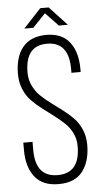

<svg xmlns="http://www.w3.org/2000/svg" viewBox="-58 -871 485 913"><g transform="rotate(-5 185.0 -414.5)"><path d="M129 -745H86L170 -835H210L294 -745H251L190 -809ZM186 -706Q262 -706 298.5 -658.5Q335 -611 335 -531V-516H291V-534Q291 -664 187 -664Q83 -664 83 -535Q83 -501 97 -472Q111 -443 133.5 -421.5Q156 -400 182.5 -380.5Q209 -361 236 -340.5Q263 -320 285.5 -297Q308 -274 322 -241Q336 -208 336 -169Q336 -89 299 -41.5Q262 6 185 6Q108 6 71 -41.5Q34 -89 34 -169V-205H78V-166Q78 -37 184 -37Q290 -37 290 -166Q290 -200 276 -228.5Q262 -257 239.5 -278Q217 -299 190.5 -319Q164 -339 137 -359.5Q110 -380 87.5 -403Q65 -426 51 -459Q37 -492 37 -532Q37 -613 74 -659Q111 -705 186 -706Z"/></g></svg>

Font: Bebas Neue Book
Style: Regular
Weight: 300
Designer: Ryoichi Tsunekawa
Foundry: Ryoichi Tsunekawa
Version: Version 1.003;PS 001.003;hotconv 1.0.88;makeotf.lib2.5.64775